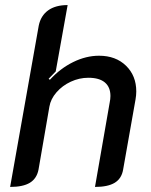

<svg xmlns="http://www.w3.org/2000/svg" viewBox="-20 -729 597 758"><path d="M133 -628Q141 -667 170 -688Q199 -709 247 -709L200 -447Q179 -426 172 -418L177 -414Q218 -459 269 -484Q320 -509 371 -509Q437 -509 477.5 -469.5Q518 -430 518 -368Q518 -353 515 -336L466 -59Q460 -24 433 -7.5Q406 9 355 9L413 -324Q416 -338 416 -350Q416 -385 394 -403.5Q372 -422 329 -422Q293 -422 259.5 -406.5Q226 -391 203 -364.5Q180 -338 175 -308L132 -59Q125 -24 98 -7.5Q71 9 20 9Z"/></svg>

Font: K2D Medium
Style: Italic
Weight: 500
Italic angle: -10°
Designer: Katatrad Aksorn Co.,Ltd.
Foundry: Cadson Demak Co.,Ltd.
Version: Version 1.000; ttfautohint (v1.6)